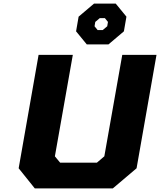

<svg xmlns="http://www.w3.org/2000/svg" viewBox="-20 -1040 884 1060"><path d="M459 -795 400 -867 414 -948 499 -1020H619L678 -948L664 -867L579 -795ZM519 -874H547L572 -895L576 -919L559 -940H531L506 -919L502 -895ZM172 0 83 -111 193 -737H382L283 -177L312 -142H515L556 -177L655 -737H844L734 -111L603 0Z"/></svg>

Font: Tomorrow
Style: Bold Italic
Weight: 700
Italic angle: -10°
Designer: Tony de Marco, Monica Rizzolli
Foundry: Just in Type
Version: Version 2.002